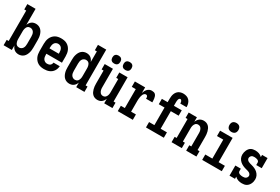

<svg xmlns="http://www.w3.org/2000/svg" viewBox="82 -1861 4336 2970"><g transform="rotate(30 2250.0 -376.0)"><path d="M297 8Q277 8 257 2.5Q237 -3 221 -15.5Q205 -28 193.5 -45Q182 -62 175 -81V0H28V-96H63V-639H28V-735H175V-449Q182 -468 193.5 -485Q205 -502 221 -514.5Q237 -527 257 -532.5Q277 -538 297 -538Q321 -538 344 -530Q367 -522 385 -506Q403 -490 414.5 -469Q426 -448 433 -425Q440 -402 442.5 -378Q445 -354 445 -330V-200Q445 -176 442.5 -152Q440 -128 433 -105Q426 -82 414.5 -61Q403 -40 385 -24Q367 -8 344 0Q321 8 297 8ZM251 -88Q271 -88 288.5 -98Q306 -108 316 -124.5Q326 -141 329.5 -160.5Q333 -180 333 -200V-330Q333 -350 329.5 -369.5Q326 -389 316 -405.5Q306 -422 288.5 -432Q271 -442 251 -442Q238 -442 226 -438Q214 -434 204.5 -425Q195 -416 189.5 -404.5Q184 -393 180.5 -380.5Q177 -368 176 -355.5Q175 -343 175 -330V-200Q175 -187 176 -174.5Q177 -162 180.5 -149.5Q184 -137 189.5 -125.5Q195 -114 204.5 -105Q214 -96 226 -92Q238 -88 251 -88Z M752 8Q725 8 698 3Q671 -2 647 -15.5Q623 -29 605 -49.5Q587 -70 575.5 -94.5Q564 -119 559.5 -146Q555 -173 555 -200V-330Q555 -357 559.5 -384Q564 -411 575 -435.5Q586 -460 604 -480.5Q622 -501 645.5 -514.5Q669 -528 696 -533Q723 -538 750 -538Q777 -538 804 -533Q831 -528 854.5 -514.5Q878 -501 896 -480.5Q914 -460 925 -435.5Q936 -411 940.5 -384Q945 -357 945 -330V-217H667V-200Q667 -180 670.5 -160Q674 -140 685 -123.5Q696 -107 714 -97.5Q732 -88 752 -88Q766 -88 780.5 -91.5Q795 -95 806 -103.5Q817 -112 823.5 -125.5Q830 -139 831 -153H943Q941 -130 934 -107.5Q927 -85 914 -65.5Q901 -46 883 -31.5Q865 -17 843.5 -8Q822 1 798.5 4.5Q775 8 752 8ZM667 -313H833V-330Q833 -350 829.5 -369.5Q826 -389 816 -406Q806 -423 788 -432.5Q770 -442 750 -442Q730 -442 712 -432.5Q694 -423 684 -406Q674 -389 670.5 -369.5Q667 -350 667 -330Z M1203 8Q1179 8 1156 0Q1133 -8 1115 -24Q1097 -40 1085.5 -61Q1074 -82 1067 -105Q1060 -128 1057.5 -152Q1055 -176 1055 -200V-330Q1055 -354 1057.5 -378Q1060 -402 1067 -425Q1074 -448 1085.5 -469Q1097 -490 1115 -506Q1133 -522 1156 -530Q1179 -538 1203 -538Q1223 -538 1243 -532.5Q1263 -527 1279 -514.5Q1295 -502 1306.5 -485Q1318 -468 1325 -449V-639H1289V-735H1437V-96H1472V0H1325V-81Q1318 -62 1306.5 -45Q1295 -28 1279 -15.5Q1263 -3 1243 2.5Q1223 8 1203 8ZM1249 -88Q1262 -88 1274 -92Q1286 -96 1295.5 -105Q1305 -114 1310.5 -125.5Q1316 -137 1319.5 -149.5Q1323 -162 1324 -174.5Q1325 -187 1325 -200V-330Q1325 -343 1324 -355.5Q1323 -368 1319.5 -380.5Q1316 -393 1310.5 -404.5Q1305 -416 1295.5 -425Q1286 -434 1274 -438Q1262 -442 1249 -442Q1229 -442 1211.5 -432Q1194 -422 1184 -405.5Q1174 -389 1170.5 -369.5Q1167 -350 1167 -330V-200Q1167 -180 1170.5 -160.5Q1174 -141 1184 -124.5Q1194 -108 1211.5 -98Q1229 -88 1249 -88Z M1704 8Q1680 8 1657.5 0Q1635 -8 1618 -24.5Q1601 -41 1590.5 -62.5Q1580 -84 1574 -106.5Q1568 -129 1565.5 -152.5Q1563 -176 1563 -200V-434H1528V-530H1675V-200Q1675 -187 1676 -174.5Q1677 -162 1680.5 -150Q1684 -138 1689.5 -126.5Q1695 -115 1704 -106Q1713 -97 1725 -92.5Q1737 -88 1750 -88Q1763 -88 1775 -92.5Q1787 -97 1796 -106Q1805 -115 1810.5 -126.5Q1816 -138 1819.5 -150Q1823 -162 1824 -174.5Q1825 -187 1825 -200V-434H1789V-530H1937V-96H1972V0H1825V-81Q1818 -62 1806.5 -45Q1795 -28 1779 -15.5Q1763 -3 1743.5 2.5Q1724 8 1704 8ZM1850 -609Q1836 -609 1822 -613Q1808 -617 1797.5 -627.5Q1787 -638 1783 -652Q1779 -666 1779 -680Q1779 -694 1783 -708Q1787 -722 1797.5 -732.5Q1808 -743 1822 -747Q1836 -751 1850 -751Q1864 -751 1878 -747Q1892 -743 1902.5 -732.5Q1913 -722 1917 -708Q1921 -694 1921 -680Q1921 -666 1917 -652Q1913 -638 1902.5 -627.5Q1892 -617 1878 -613Q1864 -609 1850 -609ZM1650 -609Q1636 -609 1622 -613Q1608 -617 1597.5 -627.5Q1587 -638 1583 -652Q1579 -666 1579 -680Q1579 -694 1583 -708Q1587 -722 1597.5 -732.5Q1608 -743 1622 -747Q1636 -751 1650 -751Q1664 -751 1678 -747Q1692 -743 1702.5 -732.5Q1713 -722 1717 -708Q1721 -694 1721 -680Q1721 -666 1717 -652Q1713 -638 1702.5 -627.5Q1692 -617 1678 -613Q1664 -609 1650 -609Z M2067 0V-96H2138V-434H2067V-530H2250V-430Q2256 -450 2266 -469.5Q2276 -489 2291 -505Q2306 -521 2326 -529.5Q2346 -538 2368 -538Q2385 -538 2402.5 -533.5Q2420 -529 2431.5 -516.5Q2443 -504 2449 -487.5Q2455 -471 2457.5 -454Q2460 -437 2461 -419.5Q2462 -402 2462 -385H2350Q2350 -391 2350 -397.5Q2350 -404 2349 -410.5Q2348 -417 2345.5 -423Q2343 -429 2339 -433.5Q2335 -438 2328.5 -440Q2322 -442 2316 -442Q2300 -442 2288 -430.5Q2276 -419 2269.5 -405Q2263 -391 2259.5 -375.5Q2256 -360 2253.5 -344Q2251 -328 2250.5 -312.5Q2250 -297 2250 -281V-96H2336V0Z M2571 0V-96H2666V-410H2563V-506H2666V-571Q2666 -592 2669 -613.5Q2672 -635 2679.5 -655Q2687 -675 2700 -692.5Q2713 -710 2731 -721.5Q2749 -733 2770 -738Q2791 -743 2812 -743Q2842 -743 2870.5 -733.5Q2899 -724 2919 -702.5Q2939 -681 2948.5 -652Q2958 -623 2958 -593Q2958 -591 2957.5 -589Q2957 -587 2957 -585H2846Q2846 -586 2846 -586.5Q2846 -587 2846 -588Q2846 -597 2844.5 -606.5Q2843 -616 2839.5 -625Q2836 -634 2829 -640.5Q2822 -647 2812 -647Q2801 -647 2793.5 -637.5Q2786 -628 2783 -616.5Q2780 -605 2779 -593.5Q2778 -582 2778 -571V-506H2918V-410H2778V-96H2890V0Z M3028 0V-96H3063V-434H3028V-530H3175V-449Q3182 -468 3193.5 -485Q3205 -502 3221 -514.5Q3237 -527 3256.5 -532.5Q3276 -538 3296 -538Q3320 -538 3342.5 -530Q3365 -522 3382 -505.5Q3399 -489 3409.5 -467.5Q3420 -446 3426 -423.5Q3432 -401 3434.5 -377.5Q3437 -354 3437 -330V-96H3472V0H3289V-96H3325V-330Q3325 -343 3324 -355.5Q3323 -368 3319.5 -380Q3316 -392 3310.5 -403.5Q3305 -415 3296 -424Q3287 -433 3275 -437.5Q3263 -442 3250 -442Q3237 -442 3225 -437.5Q3213 -433 3204 -424Q3195 -415 3189.5 -403.5Q3184 -392 3180.5 -380Q3177 -368 3176 -355.5Q3175 -343 3175 -330V-96H3211V0Z M3575 0V-96H3701V-434H3589V-530H3813V-96H3925V0ZM3750 -600Q3734 -600 3718 -605Q3702 -610 3691 -621Q3680 -632 3675 -648Q3670 -664 3670 -680Q3670 -696 3675 -712Q3680 -728 3691 -739Q3702 -750 3718 -755Q3734 -760 3750 -760Q3766 -760 3782 -755Q3798 -750 3809 -739Q3820 -728 3825 -712Q3830 -696 3830 -680Q3830 -664 3825 -648Q3820 -632 3809 -621Q3798 -610 3782 -605Q3766 -600 3750 -600Z M4286 8Q4269 8 4252 5.5Q4235 3 4218.5 -2.5Q4202 -8 4187 -17.5Q4172 -27 4161 -39V0H4063V-181H4161V-136Q4161 -122 4171 -111.5Q4181 -101 4193.5 -96.5Q4206 -92 4220 -90Q4234 -88 4247 -88Q4261 -88 4275 -90.5Q4289 -93 4300.5 -101Q4312 -109 4319 -121.5Q4326 -134 4326 -148Q4326 -163 4316 -176.5Q4306 -190 4292 -197Q4278 -204 4262.5 -208Q4247 -212 4232 -216Q4217 -220 4202 -225Q4187 -230 4172.5 -237Q4158 -244 4145 -252.5Q4132 -261 4120.5 -271.5Q4109 -282 4099.5 -294.5Q4090 -307 4083.5 -321.5Q4077 -336 4074 -351.5Q4071 -367 4071 -383Q4071 -403 4075.5 -422.5Q4080 -442 4088 -460Q4096 -478 4108.5 -494Q4121 -510 4138 -520Q4155 -530 4175 -534Q4195 -538 4215 -538Q4232 -538 4249 -535.5Q4266 -533 4282 -527.5Q4298 -522 4313 -512.5Q4328 -503 4339 -491V-530H4437V-349H4339V-394Q4339 -408 4329.5 -418Q4320 -428 4307 -433Q4294 -438 4280.5 -440Q4267 -442 4254 -442Q4240 -442 4227 -439.5Q4214 -437 4204 -428.5Q4194 -420 4188 -408Q4182 -396 4182 -383Q4182 -367 4192 -354Q4202 -341 4216 -334Q4230 -327 4245 -322.5Q4260 -318 4275.5 -314Q4291 -310 4306 -305Q4321 -300 4335 -293.5Q4349 -287 4362.5 -278.5Q4376 -270 4387.5 -259Q4399 -248 4408.5 -235.5Q4418 -223 4424.5 -208.5Q4431 -194 4434 -178.5Q4437 -163 4437 -147Q4437 -127 4432.5 -107Q4428 -87 4419 -68.5Q4410 -50 4396.5 -34.5Q4383 -19 4365 -9Q4347 1 4327 4.5Q4307 8 4286 8Z"/></g></svg>

Font: Iosevka Slab
Style: Bold
Weight: 700
Monospace: yes
Designer: Belleve Invis
Foundry: Belleve Invis
Version: Version 11.1.1; ttfautohint (v1.8.3)